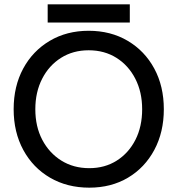

<svg xmlns="http://www.w3.org/2000/svg" viewBox="-20 -854 819 886"><path d="M200 -750V-834H579V-750ZM392 12Q290 12 211 -34Q132 -80 87.5 -162Q43 -244 43 -350Q43 -456 87 -537.5Q131 -619 209.5 -665.5Q288 -712 389 -712Q491 -712 569.5 -665.5Q648 -619 692 -537.5Q736 -456 736 -350Q736 -244 692 -162Q648 -80 570.5 -34Q493 12 392 12ZM392 -78Q464 -78 519 -113Q574 -148 605 -209Q636 -270 636 -350Q636 -429 604.5 -490.5Q573 -552 517.5 -587Q462 -622 389 -622Q317 -622 261.5 -587Q206 -552 174.5 -490.5Q143 -429 143 -350Q143 -270 175 -209Q207 -148 263 -113Q319 -78 392 -78Z"/></svg>

Font: Figtree Medium
Style: Regular
Weight: 500
Designer: Erik Kennedy
Foundry: Erik Kennedy
Version: Version 2.001; ttfautohint (v1.8.4.7-5d5b);gftools[0.9.27]